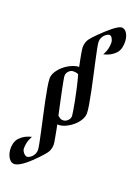

<svg xmlns="http://www.w3.org/2000/svg" viewBox="-158 -728 596 837"><g transform="rotate(20 140.0 -310.0)"><path d="M19 49.8Q8.8 49.8 1 42.7Q-6.8 35.6 -11.7 24.4Q-16.6 13.2 -18.1 -1.5Q-19.5 -16.1 -16.1 -30.8Q-12.2 -47.9 -1.2 -59.1Q9.8 -70.3 21.5 -76.7Q35.2 -84 51.8 -87.9Q41.5 -68.4 38.8 -54.7Q36.1 -41 36.1 -28.8Q36.1 -23.9 38.3 -18.8Q40.5 -13.7 44.2 -9.3Q47.9 -4.9 52.2 -2Q56.6 1 61 1Q65.4 1 71.5 -2.2Q77.6 -5.4 83.3 -11.2Q88.9 -17.1 92.5 -25.1Q96.2 -33.2 96.2 -43Q96.2 -50.8 91.8 -73.2Q87.4 -95.7 80.8 -125.7Q74.2 -155.8 66.7 -189.9Q59.1 -224.1 52.5 -256.1Q45.9 -288.1 41.5 -314.2Q37.1 -340.3 37.1 -354Q37.1 -369.6 47.1 -385.7Q57.1 -401.9 72.5 -414.8Q87.9 -427.7 106.2 -436Q124.5 -444.3 141.1 -444.8Q138.2 -459 135.3 -473.1Q132.3 -487.3 130.4 -499Q128.4 -510.7 127.2 -519.3Q126 -527.8 126 -530.8Q126 -541.5 129.2 -552.2Q132.3 -563 139.2 -571.8Q142.1 -575.7 149.9 -584.5Q157.7 -593.3 168.7 -604Q179.7 -614.7 192.4 -626.5Q205.1 -638.2 217.3 -647.9Q229.5 -657.7 240 -663.8Q250.5 -669.9 256.8 -669.9Q267.1 -669.9 274.7 -662.8Q282.2 -655.8 286.6 -644.3Q291 -632.8 291.7 -618.4Q292.5 -604 289.1 -588.9Q285.2 -571.8 274.2 -560.8Q263.2 -549.8 251.5 -543.5Q237.8 -536.1 221.2 -532.2Q231.4 -551.8 234.1 -565.4Q236.8 -579.1 236.8 -590.8Q236.8 -595.7 235.4 -601.1Q233.9 -606.4 231.4 -610.8Q229 -615.2 225.6 -618.2Q222.2 -621.1 217.8 -621.1Q213.4 -621.1 207.5 -617.9Q201.7 -614.7 196 -608.9Q190.4 -603 186.8 -595Q183.1 -586.9 183.1 -577.1Q183.1 -568.8 187.5 -546.6Q191.9 -524.4 198.5 -494.4Q205.1 -464.4 212.6 -430.2Q220.2 -396 226.8 -364Q233.4 -332 237.8 -305.9Q242.2 -279.8 242.2 -266.1Q242.2 -250 231.9 -233.4Q221.7 -216.8 205.8 -203.9Q189.9 -190.9 171.6 -183.1Q153.3 -175.3 137.2 -176.8Q140.1 -162.6 142.8 -148.2Q145.5 -133.8 147.7 -121.8Q149.9 -109.9 151.4 -100.8Q152.8 -91.8 152.8 -88.9Q152.8 -78.6 149.9 -67.9Q147 -57.1 140.1 -47.9Q137.2 -44.4 129.9 -35.6Q122.6 -26.9 112.3 -16.1Q102.1 -5.4 89.6 6.3Q77.1 18.1 64.7 27.8Q52.2 37.6 40.3 43.7Q28.3 49.8 19 49.8ZM185.1 -232.9Q185.1 -237.3 182.1 -255.6Q179.2 -273.9 174.3 -299.6Q169.4 -325.2 162.6 -355.2Q155.8 -385.3 147.9 -413.1Q142.1 -416 137.5 -417Q132.8 -418 123 -418Q118.2 -418 113 -415.5Q107.9 -413.1 103.8 -408.9Q99.6 -404.8 96.9 -399.2Q94.2 -393.6 94.2 -387.2Q94.2 -382.3 97.4 -364.5Q100.6 -346.7 105.7 -322.3Q110.8 -297.9 116.9 -269.3Q123 -240.7 128.9 -213.9Q137.2 -207 141.4 -204.6Q145.5 -202.1 155.8 -202.1Q160.6 -202.1 165.8 -204.6Q170.9 -207 175.3 -211.2Q179.7 -215.3 182.4 -220.9Q185.1 -226.6 185.1 -232.9Z"/></g></svg>

Font: Romanesco
Style: Regular
Weight: 400
Designer: Astigmatic (AOETI)
Foundry: Astigmatic (AOETI)
Version: Version 1.000